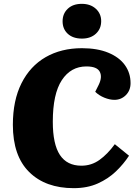

<svg xmlns="http://www.w3.org/2000/svg" viewBox="-20 -966 723 1000"><path d="M494 -524Q514 -565 499.5 -592.5Q485 -620 430 -620Q349 -620 302 -548.5Q255 -477 255 -332Q255 -215 292 -159Q329 -103 404 -103Q456 -103 498 -133Q540 -163 578 -215L652 -155Q624 -112 584 -73.5Q544 -35 489.5 -10.5Q435 14 364 14Q217 14 132 -70Q47 -154 47 -316Q47 -443 92 -532.5Q137 -622 218 -668.5Q299 -715 407 -715Q487 -715 544 -691.5Q601 -668 630.5 -627Q660 -586 660 -533Q660 -495 635.5 -470.5Q611 -446 576 -446Q551 -446 523 -457.5Q495 -469 476 -488ZM306 -855Q306 -895 333 -920.5Q360 -946 406 -946Q451 -946 479 -920.5Q507 -895 507 -856Q507 -816 479.5 -790.5Q452 -765 407 -765Q360 -765 333 -790Q306 -815 306 -855Z"/></svg>

Font: Literata 12pt ExtraBold
Style: Italic
Weight: 800
Italic angle: -2°
Designer: Latin by Veronika Burian and Jose Scaglione. Greek by Irene Vlachou. Cyrillic by Vera Evstafieva
Foundry: TypeTogether
Version: Version 3.002